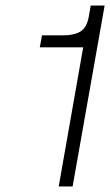

<svg xmlns="http://www.w3.org/2000/svg" viewBox="-20 -670 396 690"><path d="M306 -650H356L241 0H191L279 -500H123L131 -543H208Q247 -543 269.5 -557Q292 -571 299 -610Z"/></svg>

Font: Overused Grotesk Light
Style: Italic
Weight: 300
Italic angle: -10°
Version: Version 0.003